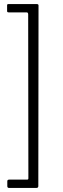

<svg xmlns="http://www.w3.org/2000/svg" viewBox="-20 -762 312 947"><path d="M170 -735 169 156Q169 165 159 165H25Q16 165 16 156V132Q16 124 25 124H113Q117 124 118.5 122.5Q120 121 120 117L119 -691Q119 -701 111 -701H23Q15 -701 15 -707V-737Q15 -742 23 -742H161Q170 -742 170 -735Z"/></svg>

Font: Libre Franklin ExtraLight
Style: Regular
Weight: 250
Designer: Pablo Impallari, Rodrigo Fuenzalida, Nhung Nguyen
Foundry: Impallari Type
Version: Version 3.000